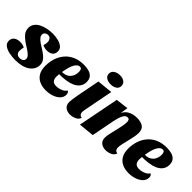

<svg xmlns="http://www.w3.org/2000/svg" viewBox="39 -1532 2336 2336"><g transform="rotate(45 1206.5 -364.0)"><path d="M203 22Q149 22 98 11.5Q47 1 14 -23.5Q-19 -48 -19 -90Q-18 -133 12 -155.5Q42 -178 91 -178Q111 -178 132 -173.5Q153 -169 168 -160Q163 -141 161.5 -125.5Q160 -110 160 -90Q161 -65 177.5 -49Q194 -33 222 -33Q252 -33 270 -47Q288 -61 288 -83Q288 -108 266 -130.5Q244 -153 210.5 -174Q177 -195 142 -218Q99 -247 68 -283.5Q37 -320 38 -372Q39 -412 61.5 -442Q84 -472 122 -491.5Q160 -511 206.5 -520.5Q253 -530 300 -530Q347 -530 392.5 -519Q438 -508 467.5 -483.5Q497 -459 496 -417Q495 -374 466.5 -353Q438 -332 394 -332Q375 -332 354 -336.5Q333 -341 317 -351Q327 -376 328 -406Q328 -438 313.5 -457.5Q299 -477 270 -478Q248 -478 231 -465Q214 -452 213 -428Q213 -405 230.5 -384Q248 -363 276 -343.5Q304 -324 336 -305Q370 -284 398.5 -261.5Q427 -239 444 -211Q461 -183 460 -146Q458 -73 391.5 -26Q325 21 203 22Z M724 20Q662 20 614 -2Q566 -24 538.5 -70Q511 -116 511 -189Q511 -254 530 -315Q549 -376 589 -424.5Q629 -473 690.5 -501.5Q752 -530 837 -530Q881 -530 919.5 -519.5Q958 -509 982.5 -482Q1007 -455 1007 -404Q1007 -331 944.5 -287Q882 -243 753 -236Q741 -236 728 -235.5Q715 -235 702 -235Q699 -214 699 -193Q699 -151 717.5 -128.5Q736 -106 781 -106Q819 -106 858.5 -122Q898 -138 917 -169Q942 -154 942 -121Q942 -77 911 -45.5Q880 -14 830.5 3Q781 20 724 20ZM708 -278Q778 -278 816 -319.5Q854 -361 853 -425Q853 -449 845 -464Q837 -479 816 -479Q782 -479 753.5 -432Q725 -385 708 -278Z M1232 -590Q1186 -590 1155.5 -610Q1125 -630 1125 -668Q1125 -707 1157.5 -728.5Q1190 -750 1236 -750Q1282 -750 1311 -729Q1340 -708 1340 -670Q1340 -631 1309 -610.5Q1278 -590 1232 -590ZM1142 20Q1092 20 1060 -5.5Q1028 -31 1028 -83Q1028 -102 1032.5 -133Q1037 -164 1043 -198.5Q1049 -233 1055 -264Q1061 -295 1065 -314L1103 -510L1304 -530L1230 -149Q1229 -141 1227 -129Q1225 -117 1225 -107Q1225 -88 1236 -72Q1247 -56 1272 -54Q1260 -16 1221.5 2Q1183 20 1142 20Z M1756 20Q1706 20 1673.5 -5.5Q1641 -31 1641 -83Q1641 -111 1650 -153Q1659 -195 1670.5 -242Q1682 -289 1690.5 -332Q1699 -375 1699 -404Q1699 -423 1692.5 -438Q1686 -453 1664 -453Q1637 -453 1619.5 -429Q1602 -405 1591.5 -370.5Q1581 -336 1574 -304L1515 0L1315 20L1419 -510L1582 -530L1566 -432Q1594 -485 1642 -507.5Q1690 -530 1750 -530Q1816 -530 1854.5 -503.5Q1893 -477 1893 -413Q1893 -381 1884.5 -339.5Q1876 -298 1865.5 -255Q1855 -212 1846.5 -174Q1838 -136 1838 -111Q1838 -87 1848.5 -72Q1859 -57 1885 -54Q1873 -16 1835 2Q1797 20 1756 20Z M2149 20Q2087 20 2039 -2Q1991 -24 1963.5 -70Q1936 -116 1936 -189Q1936 -254 1955 -315Q1974 -376 2014 -424.5Q2054 -473 2115.5 -501.5Q2177 -530 2262 -530Q2306 -530 2344.5 -519.5Q2383 -509 2407.5 -482Q2432 -455 2432 -404Q2432 -331 2369.5 -287Q2307 -243 2178 -236Q2166 -236 2153 -235.5Q2140 -235 2127 -235Q2124 -214 2124 -193Q2124 -151 2142.5 -128.5Q2161 -106 2206 -106Q2244 -106 2283.5 -122Q2323 -138 2342 -169Q2367 -154 2367 -121Q2367 -77 2336 -45.5Q2305 -14 2255.5 3Q2206 20 2149 20ZM2133 -278Q2203 -278 2241 -319.5Q2279 -361 2278 -425Q2278 -449 2270 -464Q2262 -479 2241 -479Q2207 -479 2178.5 -432Q2150 -385 2133 -278Z"/></g></svg>

Font: Sansita Swashed ExtraBold
Style: Regular
Weight: 800
Designer: Pablo Cosgaya
Foundry: Omnibus-Type
Version: Version 1.003; ttfautohint (v1.8.3)